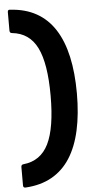

<svg xmlns="http://www.w3.org/2000/svg" viewBox="-65 -855 557 1092"><g transform="rotate(-5 213.5 -309.5)"><path d="M34 198Q22 198 22 185V80Q22 66 35 65Q134 55 178.5 -35.5Q223 -126 223 -310Q223 -494 178.5 -584Q134 -674 35 -684Q22 -685 22 -699V-804Q22 -820 36 -817Q122 -812 185.5 -776.5Q249 -741 290.5 -676.5Q332 -612 352.5 -520Q373 -428 373 -310Q373 -192 352.5 -99.5Q332 -7 290.5 57.5Q249 122 185.5 157.5Q122 193 36 198Z"/></g></svg>

Font: LINE Seed JP_TTF Bold
Style: Regular
Weight: 700
Designer: LINE & Fontrix & Fontworks
Version: Version 1.009